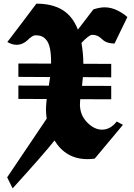

<svg xmlns="http://www.w3.org/2000/svg" viewBox="-20 -868 732 1046"><path d="M174.8 -675.8Q164.1 -675.8 152.1 -667.7Q140.1 -659.7 130.9 -649.9Q121.6 -640.1 105.2 -632.1Q88.9 -624 70.3 -624Q45.9 -624 20 -639.2Q46.9 -673.8 99.4 -743.4Q151.9 -813 178.2 -848.1Q264.2 -848.1 320.1 -814Q376 -779.8 404.3 -706.5L488.8 -816.9Q523.9 -828.1 549.8 -828.1Q586.9 -828.1 621.8 -810.1Q656.7 -792 673.8 -774.9Q662.6 -751 638.9 -702.9Q615.2 -654.8 604 -630.9Q583 -630.9 567.9 -635.7Q552.7 -640.6 544.2 -647.5Q535.6 -654.3 528.1 -661.4Q520.5 -668.5 509.3 -673.3Q498 -678.2 481.9 -678.2Q465.3 -678.2 423.8 -634.3Q433.6 -579.1 434.1 -520.5L585.9 -520V-446.8L431.6 -447.8Q428.7 -416 426.8 -400.4L585.9 -399.9V-327.1L417 -327.6Q415.5 -313 415.5 -299.3Q415.5 -241.2 454.6 -201.4Q493.7 -161.6 535.6 -161.6Q581.1 -161.6 616.2 -206.1L649.9 -188L496.1 -3.9Q476.6 -1 456.1 -1Q339.8 -1 276.9 -102.5Q217.8 -27.8 48.8 158.2L19 98.1L234.4 -221.7Q230.5 -249 230.5 -271Q230.5 -292.5 234.4 -328.6L80.1 -329.1V-401.9L246.1 -401.4Q251 -431.6 252.9 -448.2L80.1 -449.2V-522L258.3 -521.5V-531.2Q258.3 -574.2 252.2 -603.5Q246.1 -632.8 234.1 -648.2Q222.2 -663.6 208 -669.7Q193.8 -675.8 174.8 -675.8Z"/></svg>

Font: KJV1611
Style: Regular
Weight: 400
Version: Version 3.6.1